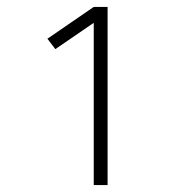

<svg xmlns="http://www.w3.org/2000/svg" viewBox="-20 -858 540 555"><path d="M251 -323V-792L140 -716L117 -746L251 -838H291V-323Z"/></svg>

Font: Iosevka Curly Extralight
Style: Regular
Weight: 200
Monospace: yes
Designer: Belleve Invis
Foundry: Belleve Invis
Version: Version 22.1.2; ttfautohint (v1.8.4)